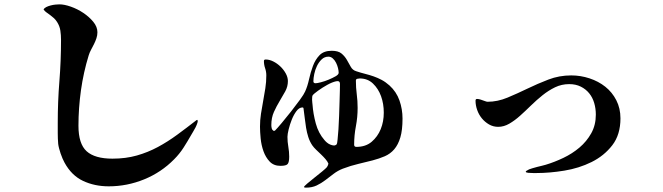

<svg xmlns="http://www.w3.org/2000/svg" viewBox="-20 -807 3040 881"><path d="M885 -257Q889 -254 886 -244Q883 -234 877.5 -223Q872 -212 866 -202.5Q860 -193 858 -189Q841 -159 822.5 -130Q804 -101 779 -76Q720 -16 641.5 16Q563 48 479 48Q414 48 361 23Q308 -2 276 -61Q272 -68 267 -79.5Q262 -91 258 -103Q254 -115 251 -126.5Q248 -138 247 -147Q245 -171 245 -195.5Q245 -220 245 -244Q245 -340 252.5 -434Q260 -528 260 -624Q260 -646 257 -666.5Q254 -687 242 -706Q235 -717 226.5 -724.5Q218 -732 210 -738Q202 -744 194 -749.5Q186 -755 180 -763Q183 -770 192 -774.5Q201 -779 212.5 -782Q224 -785 235 -786Q246 -787 253 -787Q275 -787 305 -776.5Q335 -766 362 -748Q389 -730 408 -707Q427 -684 427 -659Q427 -645 422.5 -631.5Q418 -618 411.5 -605Q405 -592 398 -579Q391 -566 387 -553Q363 -475 351.5 -393Q340 -311 340 -230Q340 -147 377.5 -113Q415 -79 496 -79Q557 -79 608 -93.5Q659 -108 704.5 -132.5Q750 -157 793.5 -189Q837 -221 882 -256Q883 -257 885 -257Z M1242 -208Q1252 -218 1273 -243Q1294 -268 1316 -296Q1338 -324 1356.5 -349.5Q1375 -375 1380 -387Q1391 -411 1398 -443Q1405 -475 1416 -504.5Q1427 -534 1446.5 -554Q1466 -574 1502 -574Q1532 -574 1547 -561.5Q1562 -549 1571.5 -532.5Q1581 -516 1589.5 -500.5Q1598 -485 1615 -480Q1636 -473 1656 -468Q1676 -463 1694.5 -456.5Q1713 -450 1731 -440.5Q1749 -431 1767 -415Q1799 -386 1813 -346Q1827 -306 1827 -263Q1827 -210 1817 -176.5Q1807 -143 1789 -122Q1771 -101 1745.5 -90Q1720 -79 1689.5 -71Q1659 -63 1624.5 -55Q1590 -47 1553 -33Q1530 -24 1511 -9.5Q1492 5 1473 19.5Q1454 34 1433 44Q1412 54 1384 54Q1382 54 1378.5 53.5Q1375 53 1375 51Q1375 48 1389.5 35.5Q1404 23 1422.5 8.5Q1441 -6 1458 -20Q1475 -34 1480 -40Q1485 -47 1487 -56Q1483 -66 1473.5 -77Q1464 -88 1453 -98.5Q1442 -109 1431 -119.5Q1420 -130 1413 -140Q1401 -158 1394.5 -178.5Q1388 -199 1384.5 -220.5Q1381 -242 1378.5 -264Q1376 -286 1373 -307Q1373 -314 1368 -314Q1353 -314 1340.5 -297.5Q1328 -281 1319 -258.5Q1310 -236 1304.5 -213.5Q1299 -191 1299 -179Q1299 -156 1303 -133.5Q1307 -111 1307 -88Q1307 -63 1300 -54.5Q1293 -46 1267 -46Q1236 -46 1217.5 -65.5Q1199 -85 1189 -113Q1179 -141 1176 -172Q1173 -203 1173 -226Q1173 -256 1177.5 -285Q1182 -314 1187.5 -343.5Q1193 -373 1197.5 -402Q1202 -431 1202 -461Q1202 -478 1196.5 -494Q1191 -510 1191 -527Q1191 -534 1199 -534Q1216 -534 1234 -525Q1252 -516 1267 -501.5Q1282 -487 1291.5 -469.5Q1301 -452 1301 -435Q1301 -410 1289 -388Q1277 -366 1263 -343Q1249 -320 1237 -293.5Q1225 -267 1225 -233Q1225 -225 1227 -217.5Q1229 -210 1237 -206ZM1418 -434Q1418 -425 1428 -425Q1435 -425 1452.5 -429.5Q1470 -434 1488 -441.5Q1506 -449 1520 -457Q1534 -465 1534 -473Q1534 -482 1531 -494.5Q1528 -507 1522 -519Q1516 -531 1507 -539Q1498 -547 1487 -547Q1469 -547 1456 -534.5Q1443 -522 1434.5 -504.5Q1426 -487 1422 -467.5Q1418 -448 1418 -434ZM1605 -143Q1605 -133 1615 -133Q1658 -133 1685.5 -156.5Q1713 -180 1727 -214.5Q1741 -249 1741 -290Q1741 -331 1728.5 -365.5Q1716 -400 1691.5 -423.5Q1667 -447 1631 -447Q1626 -447 1619.5 -445.5Q1613 -444 1613 -437Q1613 -405 1617 -374.5Q1621 -344 1621 -312Q1621 -269 1613 -227.5Q1605 -186 1605 -143ZM1415 -370Q1413 -368 1412.5 -362Q1412 -356 1412 -349Q1412 -342 1413 -336Q1414 -330 1414 -327Q1417 -285 1429 -240.5Q1441 -196 1469 -164Q1473 -159 1480 -153Q1487 -147 1495.5 -143.5Q1504 -140 1511.5 -139.5Q1519 -139 1525 -145Q1527 -147 1529 -166.5Q1531 -186 1533 -214Q1535 -242 1536 -275Q1537 -308 1538 -338Q1539 -368 1539.5 -391Q1540 -414 1540 -422Q1540 -438 1522 -434Q1504 -430 1481.5 -417.5Q1459 -405 1439 -390.5Q1419 -376 1415 -370Z M2408 -30Q2413 -32 2423 -35Q2433 -38 2444.5 -41Q2456 -44 2467 -46.5Q2478 -49 2484 -51Q2524 -63 2565 -82.5Q2606 -102 2639 -130Q2672 -158 2693 -195.5Q2714 -233 2714 -281Q2714 -309 2706.5 -334.5Q2699 -360 2683.5 -379Q2668 -398 2645 -409.5Q2622 -421 2592 -421Q2557 -421 2527 -406.5Q2497 -392 2469.5 -370Q2442 -348 2416.5 -323Q2391 -298 2366.5 -276Q2342 -254 2317 -239.5Q2292 -225 2266 -225Q2243 -225 2224 -236Q2205 -247 2191 -264Q2177 -281 2169.5 -302.5Q2162 -324 2162 -345Q2162 -353 2169 -353Q2176 -353 2185.5 -350Q2195 -347 2204 -343.5Q2213 -340 2217 -340Q2263 -340 2308.5 -359Q2354 -378 2400.5 -400.5Q2447 -423 2496.5 -442Q2546 -461 2601 -461Q2644 -461 2685 -447.5Q2726 -434 2757.5 -409Q2789 -384 2808 -347Q2827 -310 2827 -264Q2827 -189 2789.5 -140.5Q2752 -92 2694.5 -63.5Q2637 -35 2569.5 -24Q2502 -13 2442 -13Q2438 -13 2426 -13Q2414 -13 2404 -14Q2394 -15 2392.5 -18.5Q2391 -22 2408 -30Z"/></svg>

Font: SoukouMincho
Style: Regular
Weight: 400
Designer: Dr. Ken Lunde (project architect, glyph set definition & overall production); Masataka HATTORI  (production & ideograph 
Foundry: Adobe Systems Incorporated
Version: Version 1.00